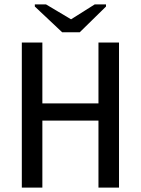

<svg xmlns="http://www.w3.org/2000/svg" viewBox="-20 -852 640 872"><path d="M427.2 0V-304.2H172.4V0H79.1V-658.7H172.4V-382.3H427.2V-658.7H520.5V0ZM342.3 -705.6H262.2L138.2 -822.3V-832H189L302.2 -764.6H303.2L410.2 -832H461.4V-822.3Z"/></svg>

Font: Courier New
Style: Regular
Weight: 400
Designer: Steve Matteson
Foundry: Ascender Corporation
Version: Version 2.00.3